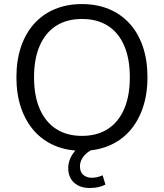

<svg xmlns="http://www.w3.org/2000/svg" viewBox="-20 -734 807 946"><path d="M383.5 8.9Q309.6 8.9 250.1 -16.3Q190.5 -41.5 148.4 -89Q106.2 -136.5 83.6 -203.2Q60.9 -269.9 60.9 -353Q60.9 -436.5 83.3 -503Q105.7 -569.5 147.8 -616.5Q189.9 -663.5 249.5 -688.7Q309.1 -713.9 383.5 -713.9Q457.8 -713.9 517.4 -689Q577 -664 619.4 -617Q661.7 -570 684.1 -503.5Q706.6 -437 706.6 -354Q706.6 -270.5 683.9 -203.5Q661.2 -136.5 619.1 -89Q577 -41.5 517.4 -16.3Q457.8 8.9 383.5 8.9ZM383.5 -64.5Q458.5 -64.5 511.2 -98.5Q563.8 -132.4 591.8 -197.1Q619.7 -261.8 619.7 -353Q619.7 -444.7 592 -508.9Q564.3 -573 511.7 -606.8Q459.1 -640.5 383.5 -640.5Q309.4 -640.5 256.5 -606.8Q203.6 -573 175.7 -508.6Q147.7 -444.1 147.7 -353Q147.7 -262.3 175.7 -197.6Q203.6 -133 256.5 -98.7Q309.4 -64.5 383.5 -64.5ZM421.5 192.3Q373.9 192.3 345 165.9Q316.2 139.5 316.2 94.7Q316.2 54.8 341.8 19.6Q367.4 -15.6 411.8 -36.2L440.3 0Q424.9 6.5 409.5 18.8Q394.2 31.1 384.1 48.2Q374 65.3 374 86Q374 114.2 390.8 128Q407.6 141.8 432.1 141.8Q445.6 141.8 458.6 138.8Q471.6 135.8 485.6 129.7L499.5 175.3Q485.3 183.3 465.6 187.8Q445.9 192.3 421.5 192.3Z"/></svg>

Font: Nunito Sans 12pt ExtraLight
Style: Regular
Weight: 200
Designer: Vernon Adams
Foundry: Vernon Adams
Version: Version 3.101;gftools[0.9.27]